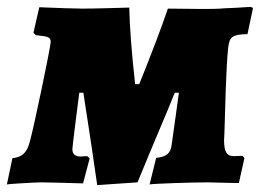

<svg xmlns="http://www.w3.org/2000/svg" viewBox="-40 -529 754 557"><path d="M242 8 359 0C407 -118 443 -199 467 -260H479C472 -211 462 -135 458 -109C455 -84 443 -74 413 -71L394 6C401 4 515 0 563 0C602 1 637 2 653 2L669 -70C668 -72 668 -73 663 -77C658 -77 648 -76 639 -76C618 -76 610 -88 610 -123C610 -129 611 -135 611 -142C613 -208 616 -339 622 -391C626 -423 634 -429 678 -430L694 -506L687 -509C661 -507 634 -506 613 -505C591 -503 569 -503 547 -503C515 -503 482 -504 447 -504C431 -456 398 -369 364 -285H352C342 -373 336 -455 335 -507C297 -506 234 -504 198 -504C177 -504 123 -506 74 -508L57 -434L64 -427C102 -423 107 -421 107 -407C107 -393 57 -154 47 -120C39 -87 25 -73 -4 -70L-20 6C-20 5 62 0 80 0C99 0 160 2 201 3L220 -69C218 -72 216 -74 213 -76C207 -76 198 -75 194 -75C178 -75 170 -82 170 -96C170 -103 181 -191 190 -260H202C205 -235 218 -161 242 8Z"/></svg>

Font: Alegreya SC Black
Style: Italic
Weight: 900
Italic angle: -7°
Designer: Juan Pablo del Peral
Foundry: Huerta Tipografica
Version: Version 2.007;PS 002.007;hotconv 1.0.88;makeotf.lib2.5.64775